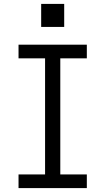

<svg xmlns="http://www.w3.org/2000/svg" viewBox="-20 -964 540 984"><path d="M75 0V-70H211V-665H75V-735H425V-665H289V-70H425V0ZM191 -826V-944H309V-826Z"/></svg>

Font: Iosevka Fuck
Style: Regular
Weight: 400
Monospace: yes
Designer: Belleve Invis
Foundry: Belleve Invis
Version: Version 28.0.7; ttfautohint (v1.8.3)